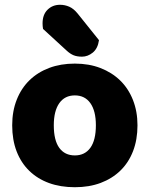

<svg xmlns="http://www.w3.org/2000/svg" viewBox="-20 -767 626 803"><path d="M555 -243Q555 -183 536.5 -135Q518 -87 483.5 -53.5Q449 -20 401 -2Q353 16 293 16Q233 16 185 -1.5Q137 -19 102.5 -52.5Q68 -86 49.5 -134Q31 -182 31 -243Q31 -302 50 -350Q69 -398 103.5 -431.5Q138 -465 186 -483Q234 -501 293 -501Q352 -501 400 -482.5Q448 -464 482.5 -430.5Q517 -397 536 -349Q555 -301 555 -243ZM293 -368Q251 -368 228 -335.5Q205 -303 205 -243Q205 -180 228 -148.5Q251 -117 293 -117Q335 -117 358 -149Q381 -181 381 -243Q381 -303 358 -335.5Q335 -368 293 -368ZM160 -646Q159 -650 158.5 -657.5Q158 -665 158 -669Q158 -706 179 -726.5Q200 -747 231 -747Q251 -747 269.5 -739Q288 -731 305 -710L394 -599Q389 -564 368 -547Q347 -530 323 -530Q302 -530 287.5 -536Q273 -542 258 -556Z"/></svg>

Font: Baloo Chettan 2 ExtraBold
Style: Regular
Weight: 800
Designer: Maithili Shingre, Unnati Kotecha and Ek Type
Foundry: Ek Type
Version: Version 1.640;hotconv 1.0.111;makeotfexe 2.5.65597; ttfautoh